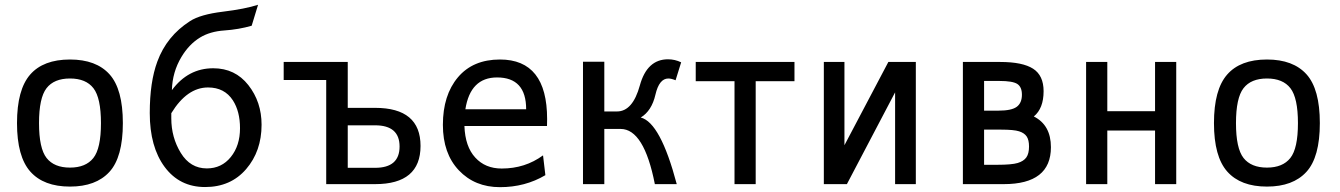

<svg xmlns="http://www.w3.org/2000/svg" viewBox="-20 -772 5620 805"><path d="M273.4 10.3Q163.1 10.3 107.2 -52.5Q51.3 -115.2 51.3 -255.9Q51.3 -396 106.4 -459.2Q161.6 -522.5 273.4 -522.5Q383.3 -522.5 439.2 -460.4Q495.1 -398.4 495.1 -255.9Q495.1 -112.8 438.7 -51.3Q382.3 10.3 273.4 10.3ZM273.4 -69.3Q339.4 -69.3 371.3 -109.4Q403.3 -149.4 403.3 -255.9Q403.3 -361.3 371.8 -402.1Q340.3 -442.9 273.4 -442.9Q206.5 -442.9 175 -402.1Q143.6 -361.3 143.6 -255.9Q143.6 -149.9 175.3 -109.6Q207 -69.3 273.4 -69.3Z M847.2 -65.9Q909.2 -65.9 947.8 -113.8Q986.3 -161.6 986.3 -234.4Q986.3 -304.7 956.5 -351.1Q921.4 -405.3 852.1 -405.3Q764.2 -405.3 698.2 -297.4V-275.9Q698.2 -195.8 738 -130.9Q777.8 -65.9 847.2 -65.9ZM839.8 12.2Q732.9 12.2 670.4 -72Q607.9 -156.2 607.9 -297.9Q607.9 -428.2 639.6 -513.7Q678.7 -620.6 776.9 -683.6Q819.8 -711.4 913.8 -722.9Q1007.8 -734.4 1062 -752L1035.2 -664.1Q981 -648.4 920.7 -644.3Q860.4 -640.1 818.8 -614.7Q772.5 -586.4 740.7 -533.2Q702.6 -469.7 700.7 -394Q768.6 -485.8 874 -485.8Q965.8 -485.8 1021.2 -415.3Q1076.7 -344.7 1076.7 -249Q1076.7 -138.2 1012 -63Q947.3 12.2 839.8 12.2Z M1352.5 -226.6V-436.5H1169.4V-512.2H1438V-226.6ZM1552.7 0H1347.7V-512.2H1438V-319.8H1552.7Q1743.2 -319.8 1743.2 -160.2Q1743.2 0 1552.7 0ZM1552.7 -68.4Q1655.3 -68.4 1655.3 -157.7Q1655.3 -246.6 1552.7 -246.6H1438V-68.4Z M2076.2 12.7Q1970.7 12.7 1903.8 -57.9Q1836.9 -128.4 1836.9 -248.5Q1836.9 -373 1899.9 -447.8Q1962.9 -522.5 2076.2 -522.5Q2273.9 -522.5 2273.9 -272.9Q2273.9 -250.5 2273.4 -243.7H1927.2Q1930.2 -157.2 1972.7 -111.3Q2014.6 -65.4 2083.5 -65.4Q2181.6 -65.4 2256.8 -120.6L2266.6 -37.6Q2181.6 12.7 2076.2 12.7ZM2186 -314Q2186 -447.3 2064 -447.3Q1952.1 -447.3 1931.2 -314Z M2817.4 0H2725.6Q2680.2 -231.4 2582 -231.4H2513.7V0H2424.3V-513.2H2513.7V-304.7H2566.9Q2632.8 -304.7 2662.8 -414.1Q2692.9 -523.4 2780.8 -523.4Q2809.6 -523.4 2835.9 -510.7L2812.5 -435.5Q2794.4 -442.9 2782.2 -442.9Q2743.7 -442.9 2728 -375Q2712.4 -307.1 2666.5 -279.3Q2749 -258.3 2817.4 0Z M3148.4 0H3059.6V-431.6H2897V-512.2H3311V-431.6H3148.4Z M3434.1 0V-512.2H3520.5V-163.1L3704.6 -512.2H3819.8V0H3732.9V-384.8L3530.8 0Z M4188.5 0H4017.1V-512.2H4173.8Q4267.6 -512.2 4311.5 -483.9Q4355.5 -455.6 4355.5 -389.6Q4355.5 -317.4 4314.5 -283.7Q4386.2 -247.6 4386.2 -154.8Q4386.2 0 4188.5 0ZM4166.5 -308.1Q4221.2 -308.1 4242.9 -324.2Q4264.6 -340.3 4264.6 -375Q4264.6 -407.2 4245.4 -419.9Q4226.1 -432.6 4169.9 -432.6H4106V-308.1ZM4161.1 -81.1Q4221.7 -81.1 4246.8 -88.6Q4272 -96.2 4283.2 -112.1Q4294.4 -127.9 4294.4 -157.7Q4294.4 -185.1 4284.7 -199.7Q4274.9 -214.4 4252.9 -221.4Q4231 -228.5 4177.7 -228.5H4106V-81.1Z M4911.6 0H4822.8V-224.6H4622.6V0H4533.7V-512.2H4622.6V-305.7H4822.8V-512.2H4911.6Z M5292 10.3Q5181.6 10.3 5125.7 -52.5Q5069.8 -115.2 5069.8 -255.9Q5069.8 -396 5125 -459.2Q5180.2 -522.5 5292 -522.5Q5401.9 -522.5 5457.8 -460.4Q5513.7 -398.4 5513.7 -255.9Q5513.7 -112.8 5457.3 -51.3Q5400.9 10.3 5292 10.3ZM5292 -69.3Q5357.9 -69.3 5389.9 -109.4Q5421.9 -149.4 5421.9 -255.9Q5421.9 -361.3 5390.4 -402.1Q5358.9 -442.9 5292 -442.9Q5225.1 -442.9 5193.6 -402.1Q5162.1 -361.3 5162.1 -255.9Q5162.1 -149.9 5193.8 -109.6Q5225.6 -69.3 5292 -69.3Z"/></svg>

Font: Cadman
Style: Regular
Weight: 400
Designer: Paul James MIller
Foundry: High-Logic / Made with FontCreator
Version: Version 2.114;March 28, 2021;FontCreator 13.0.0.2683 64-bit